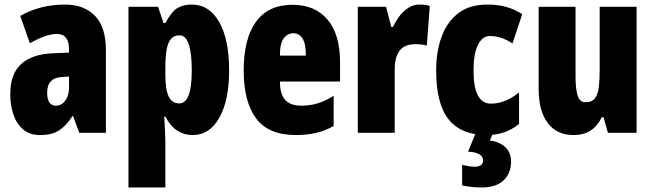

<svg xmlns="http://www.w3.org/2000/svg" viewBox="-20 -583 2865 843"><path d="M266 -563Q349 -563 397 -513.5Q445 -464 445 -363V0H328L301 -73H298Q271 -31 239.5 -10.5Q208 10 156 10Q109 10 80 -16Q51 -42 38 -83Q25 -124 25 -169Q25 -258 72.5 -301.5Q120 -345 211 -349L283 -352V-366Q283 -434 230 -434Q183 -434 111 -393L69 -513Q110 -537 159.5 -550Q209 -563 266 -563ZM253 -245Q187 -242 187 -176Q187 -119 226 -119Q250 -119 266.5 -141Q283 -163 283 -198V-247Z M822 -563Q899 -563 942.5 -486Q986 -409 986 -275Q986 -142 943 -66Q900 10 826 10Q789 10 759 -9Q729 -28 706 -71H701Q703 -34 704.5 -7.5Q706 19 706 35V240H544V-553H674L698 -482H706Q734 -533 759.5 -548Q785 -563 822 -563ZM768 -428Q735 -428 720.5 -395.5Q706 -363 706 -288V-256Q706 -190 720.5 -159.5Q735 -129 767 -129Q822 -129 822 -273Q822 -428 768 -428Z M1264 -562Q1363 -562 1418 -497Q1473 -432 1473 -310V-225H1209Q1209 -170 1232 -144.5Q1255 -119 1303 -119Q1341 -119 1374 -129Q1407 -139 1445 -162V-30Q1409 -9 1368 0.5Q1327 10 1279 10Q1159 10 1104.5 -63Q1050 -136 1050 -274Q1050 -413 1104 -487.5Q1158 -562 1264 -562ZM1268 -437Q1243 -437 1226 -415Q1209 -393 1209 -339H1323Q1323 -392 1308 -414.5Q1293 -437 1268 -437Z M1822 -563Q1832 -563 1842 -562Q1852 -561 1867 -557L1854 -383Q1835 -389 1804 -389Q1756 -389 1734.5 -360.5Q1713 -332 1713 -278V0H1551V-553H1675L1698 -465H1706Q1716 -488 1732.5 -510.5Q1749 -533 1772 -548Q1795 -563 1822 -563Z M2117 10Q2005 10 1950 -58.5Q1895 -127 1895 -274Q1895 -355 1918.5 -420.5Q1942 -486 1991.5 -524.5Q2041 -563 2120 -563Q2166 -563 2203 -552.5Q2240 -542 2273 -521L2230 -392Q2181 -425 2131 -425Q2098 -425 2078.5 -386Q2059 -347 2059 -274Q2059 -128 2135 -128Q2198 -128 2259 -177V-39Q2200 10 2117 10ZM2224 126Q2224 178 2191 209Q2158 240 2096 240Q2047 240 2009 231V141Q2026 145 2039.5 147Q2053 149 2064 149Q2101 149 2101 121Q2101 104 2083.5 94Q2066 84 2035 83L2069 0H2145L2131 34Q2175 40 2199.5 64Q2224 88 2224 126Z M2775 -553V0H2649L2630 -68H2622Q2603 -29 2572.5 -9.5Q2542 10 2498 10Q2425 10 2385 -43Q2345 -96 2345 -193V-553H2507V-246Q2507 -191 2516.5 -162.5Q2526 -134 2550 -134Q2579 -134 2592.5 -152Q2606 -170 2609.5 -203Q2613 -236 2613 -280V-553Z"/></svg>

Font: Noto Sans Sinhala UI ExtraCondensed Black
Style: Regular
Weight: 900
Width: 2
Designer: Jelle Bosma - Monotype Design Team
Foundry: Monotype Imaging Inc.
Version: Version 2.006; ttfautohint (v1.8.4.7-5d5b)